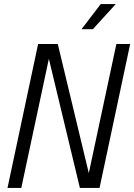

<svg xmlns="http://www.w3.org/2000/svg" viewBox="-20 -927 662 947"><path d="M17 0 168 -710H265L418 -73L554 -710H622L471 0H374L221 -637L85 0ZM382 -783 477 -907H551L438 -783Z"/></svg>

Font: Geist Mono Light
Style: Italic
Weight: 300
Italic angle: -12°
Monospace: yes
Designer: Basement.studio, Andrés Briganti, Mateo Zaragoza
Foundry: Basement.studio, Vercel, Andrés Briganti, Guido Ferreyra, Mateo Zaragoza
Version: Version 1.500; ttfautohint (v1.8.4.7-5d5b)